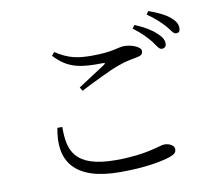

<svg xmlns="http://www.w3.org/2000/svg" viewBox="-88 -921 1176 1039"><g transform="rotate(-10 500.0 -401.0)"><path d="M783 -651C802 -625 813 -603 828 -603C843 -603 853 -611 853 -628C853 -648 843 -666 818 -688C794 -711 755 -735 704 -756L691 -738C734 -707 762 -676 783 -651ZM871 -720C893 -695 903 -672 919 -672C934 -672 941 -680 941 -697C941 -718 932 -737 905 -759C881 -780 842 -799 791 -817L779 -800C824 -769 848 -744 871 -720ZM236 -669C310 -588 382 -580 499 -582C513 -582 514 -579 503 -571C466 -547 404 -506 354 -474L366 -454C435 -489 527 -535 577 -553C627 -572 657 -575 685 -581C710 -585 720 -593 720 -611C720 -634 668 -653 631 -653C592 -653 569 -632 450 -632C371 -632 322 -641 251 -687ZM224 -280C223 -153 249 -53 480 -53C653 -53 724 -91 751 -91C776 -91 805 -78 805 -56C805 -38 795 -28 765 -18C719 -3 630 15 491 15C237 15 162 -104 197 -280Z"/></g></svg>

Font: Harano Aji Mincho K1
Style: Regular
Weight: 400
Foundry: Masamichi Hosoda
Version: HaranoAjiMinchoK1-Regular version 20230610;ttx 4.39.4